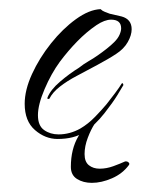

<svg xmlns="http://www.w3.org/2000/svg" viewBox="-20 -291 308 420"><path d="M106 13Q79 13 56.5 -6.5Q34 -26 34 -64Q34 -94 50 -129Q66 -164 91.5 -196Q117 -228 146 -249Q175 -270 200 -271Q204 -267 209.5 -265Q215 -263 220 -261L246 -255Q268 -249 268 -227Q268 -214 259.5 -199Q251 -184 234 -173Q225 -167 214.5 -161Q204 -155 193 -149L148 -125Q127 -114 111 -101.5Q95 -89 88 -75Q88 -75 85.5 -74.5Q83 -74 84 -78Q91 -95 111.5 -112.5Q132 -130 153 -143Q163 -151 173.5 -157Q184 -163 194 -170Q204 -177 213.5 -184.5Q223 -192 230 -199Q238 -207 241.5 -215Q245 -223 245 -229Q245 -248 223 -248Q209 -248 191 -236Q169 -221 149 -200.5Q129 -180 111 -156Q92 -130 77.5 -96Q63 -62 63 -39Q63 -16 76.5 -6.5Q90 3 108 3Q133 3 156 -10Q173 -20 188 -35.5Q203 -51 213 -63Q221 -73 231.5 -87Q242 -101 246 -108Q248 -110 249 -108Q250 -106 250 -105Q246 -98 236.5 -82.5Q227 -67 209 -44Q188 -17 165 -2Q142 13 106 13ZM181 109Q162 109 148.5 100.5Q135 92 135 74Q135 35 151.5 7Q168 -21 185 -21L187 -20Q179 -8 172 10.5Q165 29 165 46Q165 63 174.5 70.5Q184 78 198 78Q213 78 228 72.5Q243 67 254 62H256Q259 62 261.5 64.5Q264 67 262 70Q248 89 225 99Q202 109 181 109Z"/></svg>

Font: The Nautigal
Style: Regular
Weight: 400
Designer: Robert E. Leuschke
Foundry: Robert E. Leuschke
Version: Version 1.100; ttfautohint (v1.8.3)